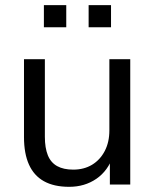

<svg xmlns="http://www.w3.org/2000/svg" viewBox="-20 -716 601 745"><path d="M248.4 8.9Q189.5 8.9 150.5 -12.8Q111.6 -34.5 92.4 -77.4Q73.1 -120.2 73.1 -184V-486.3H154.1V-185.2Q154.1 -142.2 165.6 -113.6Q177.1 -85.1 201.9 -71.4Q226.6 -57.8 264.1 -57.8Q305.8 -57.8 337.2 -76.7Q368.5 -95.7 386.4 -130Q404.4 -164.3 404.4 -210.3V-486.3H485.4V0H406.3V-112.1H419.3Q399.3 -53.3 353.9 -22.2Q308.5 8.9 248.4 8.9ZM323.9 -610.2V-696H410.8V-610.2ZM150.3 -610.2V-696H237.1V-610.2Z"/></svg>

Font: Nunito Sans 12pt ExtraLight
Style: Regular
Weight: 200
Designer: Vernon Adams
Foundry: Vernon Adams
Version: Version 3.101;gftools[0.9.27]